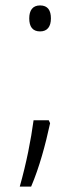

<svg xmlns="http://www.w3.org/2000/svg" viewBox="-20 -560 296 709"><path d="M128 -444C155 -444 168 -462 168 -492C168 -521 157 -540 128 -540C100 -540 88 -521 88 -492C88 -462 100 -444 128 -444ZM160 -116H104C94 -42 78 40 53 129H95C125 59 148 -26 165 -105Z"/></svg>

Font: Noto Sans Devanagari UI ExtraCondensed Light
Style: Regular
Weight: 300
Width: 2
Designer: Jelle Bosma - Monotype Design Team
Foundry: Monotype Imaging Inc.
Version: Version 2.004